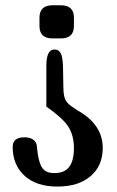

<svg xmlns="http://www.w3.org/2000/svg" viewBox="-20 -437 431 710"><path d="M212.9 -192.9 214.4 -111.8Q214.8 -80.1 223.1 -65.9Q230 -51.8 256.8 -35.6Q259.8 -32.7 264.6 -30Q269.5 -27.3 275.9 -23.4Q359.9 27.8 359.9 109.9Q359.9 176.3 314.9 214.4Q270.5 252.9 191.9 252.9Q115.7 252.9 71.8 213.9Q26.9 173.3 26.9 106.9Q26.9 88.9 37.6 79.6Q48.8 70.8 70.3 70.8Q90.3 70.8 102.5 79.1Q114.7 87.9 116.2 102.5Q121.1 162.1 136.7 184.6Q150.4 203.1 180.7 203.1Q216.8 203.1 234.4 182.1Q253.4 159.2 253.4 109.9Q253.4 64.9 232.9 31.7Q211.9 -0.5 151.4 -43V-192.4Q151.4 -218.3 156.7 -233.9Q164.1 -253.9 181.6 -253.9Q200.2 -253.9 207 -234.4Q211.9 -219.7 212.9 -192.9ZM174.3 -294.9Q126 -294.9 126 -340.8V-371.6Q126 -417.5 174.3 -417.5H205.1Q253.4 -417.5 253.4 -371.6V-340.8Q253.4 -294.9 205.1 -294.9Z"/></svg>

Font: Caudex
Style: Bold
Weight: 700
Version: Version 1.01